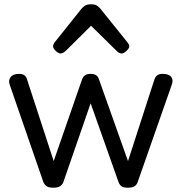

<svg xmlns="http://www.w3.org/2000/svg" viewBox="-20 -859 846 894"><path d="M229 15Q207 15 197 8Q187 1 182 -11L25 -465Q18 -485 29.5 -500Q41 -515 69 -515Q84 -515 93 -509Q102 -503 106 -489L230 -109L362 -489Q367 -503 376.5 -509Q386 -515 402 -515Q417 -515 427 -509Q437 -503 441 -489L576 -109L699 -489Q704 -503 713 -509Q722 -515 737 -515Q766 -515 777 -501Q788 -487 780 -465L621 -11Q617 1 607 8Q597 15 575 15Q553 15 544.5 7.5Q536 0 532 -11L402 -378L275 -11Q271 0 260.5 7.5Q250 15 229 15ZM262 -610Q252 -610 239.5 -622Q227 -634 227 -644Q227 -647 228 -650Q229 -653 233 -660L360 -819Q366 -826 375.5 -832.5Q385 -839 404 -839Q423 -839 432 -832.5Q441 -826 447 -819L575 -660Q580 -653 581 -650Q582 -647 582 -644Q582 -634 569 -622Q556 -610 547 -610Q540 -610 534 -613.5Q528 -617 522 -623L404 -739L287 -623Q280 -617 274 -613.5Q268 -610 262 -610Z"/></svg>

Font: Playwrite ES Deco
Style: Regular
Weight: 400
Designer: Veronika Burian, José Scaglione
Foundry: TypeTogether
Version: Version 1.002